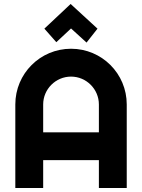

<svg xmlns="http://www.w3.org/2000/svg" viewBox="-20 -945 714 965"><path d="M197 -280V-420C197 -497 260 -560 337 -560C414 -560 477 -497 477 -420V-280ZM617 -420C617 -575 492 -700 337 -700C182 -700 57 -575 57 -420V0H197V-140H477V0H617ZM263 -733 337 -802 415 -731 470 -801 335 -925 203 -801Z"/></svg>

Font: Righteous
Style: Regular
Weight: 400
Designer: Astigmatic (AOETI)
Foundry: Astigmatic (AOETI)
Version: Version 1.000